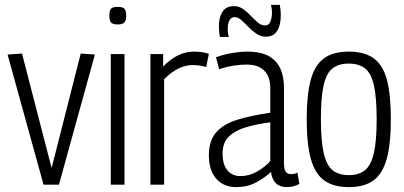

<svg xmlns="http://www.w3.org/2000/svg" viewBox="-20 -755 1651 785"><path d="M158 0 11 -532 70 -536 191 -68 310 -536 368 -532 221 0Z M461 -655Q442 -655 434.5 -662.5Q427 -670 427 -691Q427 -712 434 -719.5Q441 -727 461 -727Q481 -727 488.5 -719.5Q496 -712 496 -691Q496 -671 488.5 -663Q481 -655 461 -655ZM433 0V-534H489V0Z M647 -534V-483Q706 -544 773 -544Q806 -544 834 -535L823 -481Q795 -489 768 -489Q739 -489 710.5 -475.5Q682 -462 651 -431V0H595V-534Z M834 -120Q834 -180 864 -214Q894 -248 950.5 -265.5Q1007 -283 1085 -294V-395Q1085 -441 1060.5 -466Q1036 -491 988 -491Q966 -491 937.5 -487Q909 -483 876 -472L863 -521Q897 -533 930.5 -538.5Q964 -544 992 -544Q1068 -544 1104.5 -506.5Q1141 -469 1141 -396V-89Q1141 -62 1148.5 -52.5Q1156 -43 1169 -43Q1183 -43 1196 -49L1204 -3Q1180 10 1153 10Q1096 10 1088 -52Q1061 -27 1026 -8.5Q991 10 946 10Q894 10 864 -24.5Q834 -59 834 -120ZM890 -127Q890 -82 910 -58.5Q930 -35 963 -35Q998 -35 1030 -53Q1062 -71 1085 -96V-255Q1031 -248 986.5 -235Q942 -222 916 -197Q890 -172 890 -127ZM879 -604Q875 -625 875 -647Q875 -685 890 -707.5Q905 -730 936 -730Q957 -730 974 -718Q991 -706 1005.5 -690.5Q1020 -675 1034 -663Q1048 -651 1063 -651Q1080 -651 1086 -668Q1092 -685 1092 -703Q1092 -719 1088 -735H1124Q1128 -713 1128 -692Q1128 -652 1113 -628.5Q1098 -605 1067 -605Q1046 -605 1028.5 -617Q1011 -629 995.5 -645Q980 -661 966.5 -673Q953 -685 939 -685Q925 -685 918 -671.5Q911 -658 911 -638Q911 -617 916 -604Z M1234 -268Q1234 -368 1250.5 -428.5Q1267 -489 1304.5 -516.5Q1342 -544 1406 -544Q1470 -544 1508 -516.5Q1546 -489 1562 -428.5Q1578 -368 1578 -268Q1578 -166 1561 -105Q1544 -44 1506.5 -17Q1469 10 1406 10Q1344 10 1306 -17Q1268 -44 1251 -105Q1234 -166 1234 -268ZM1292 -268Q1292 -179 1303.5 -129Q1315 -79 1340 -59Q1365 -39 1406 -39Q1447 -39 1472 -59Q1497 -79 1508.5 -129Q1520 -179 1520 -268Q1520 -355 1509 -405Q1498 -455 1473 -475Q1448 -495 1406 -495Q1364 -495 1339 -475Q1314 -455 1303 -405Q1292 -355 1292 -268Z"/></svg>

Font: Georama SemiCondensed Light
Style: Regular
Weight: 300
Width: 4
Designer: Jean-Baptiste Levee
Foundry: Production Type
Version: Version 1.000